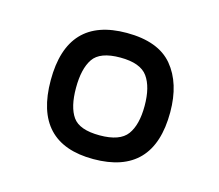

<svg xmlns="http://www.w3.org/2000/svg" viewBox="-55 -544 481 422"><g transform="rotate(15 185.0 -333.5)"><path d="M187 -421Q141 -421 125.5 -398Q110 -375 110 -331.5Q110 -288 125.5 -266Q141 -244 187 -244Q233 -244 249.5 -266.5Q266 -289 266 -332Q266 -375 249.5 -398Q233 -421 187 -421ZM187 -190Q52 -190 52 -333.5Q52 -477 187 -477Q259 -477 291.5 -438Q324 -399 324 -333Q324 -190 187 -190Z"/></g></svg>

Font: Khand
Style: Regular
Weight: 400
Designer: Devanagari: Sanchit Sawaria, Jyotish Sonowal; Latin: Satya Rajpurohit
Foundry: Indian Type Foundry
Version: Version 1.101;PS 1.0;hotconv 1.0.78;makeotf.lib2.5.61930; tt